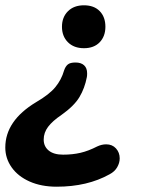

<svg xmlns="http://www.w3.org/2000/svg" viewBox="-52 -515 537 725"><path d="M-32 42Q-32 -59 84 -129Q134 -158 157 -186Q180 -214 190 -249Q195 -264 204 -271.5Q213 -279 233 -279Q254 -279 265.5 -268.5Q277 -258 277 -238Q277 -229 276 -224Q268 -182 248 -148.5Q228 -115 180 -81Q146 -58 129.5 -36Q113 -14 113 12Q113 38 132 53.5Q151 69 186 69Q222 69 252 62Q282 55 315 38Q332 30 349 30Q372 30 386 45.5Q400 61 400 83Q400 100 390.5 116.5Q381 133 362 143Q278 190 162 190Q104 190 60 170.5Q16 151 -8 117Q-32 83 -32 42ZM182 -414Q182 -450 204.5 -472.5Q227 -495 265 -495Q303 -495 324.5 -473Q346 -451 346 -414Q346 -378 324.5 -355.5Q303 -333 265 -333Q227 -333 204.5 -355.5Q182 -378 182 -414Z"/></svg>

Font: SN Pro Bold
Style: Bold Italic
Weight: 700
Italic angle: -9°
Designer: Tobias Whetton
Foundry: Supernotes
Version: Version 1.003